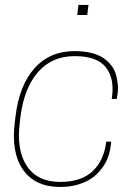

<svg xmlns="http://www.w3.org/2000/svg" viewBox="-20 -740 545 766"><path d="M39.1 -252.9 42 -276.9Q57.1 -399.9 117.9 -468Q178.7 -536.1 277.8 -536.1Q314 -536.1 343 -529.1Q372.1 -522 390.9 -509.5Q409.7 -497.1 423.1 -480.2Q436.5 -463.4 442.1 -444.1Q447.8 -424.8 450 -403.3Q452.1 -381.8 448.2 -360.8L445.8 -345.2H425.8Q438.5 -424.3 403.3 -470.2Q368.2 -516.1 277.8 -516.1Q187.5 -516.1 132.1 -452.9Q76.7 -389.6 62 -276.9L59.1 -252.9Q44.9 -141.1 87.2 -77.6Q129.4 -14.2 220.2 -14.2Q304.2 -14.2 349.6 -57.1Q395 -100.1 403.8 -174.8H423.8L421.9 -159.2Q418.9 -135.3 410.9 -112.8Q402.8 -90.3 386.5 -68.4Q370.1 -46.4 347.9 -30.3Q325.7 -14.2 292.7 -4.2Q259.8 5.9 220.2 5.9Q120.1 5.9 72 -62.7Q23.9 -131.3 39.1 -252.9ZM333 -720.2 328.1 -680.2H288.1L293 -720.2Z"/></svg>

Font: Cooper Hewitt
Style: Thin Italic
Weight: 702
Designer: Village Type and Design LLC
Foundry: Cooper Hewitt Smithsonian Design Museum
Version: 1.000